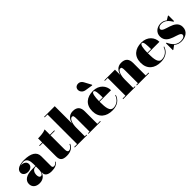

<svg xmlns="http://www.w3.org/2000/svg" viewBox="268 -2031 3322 3322"><g transform="rotate(-45 1929.0 -370.0)"><path d="M255 -255C113 -255 31 -202.5 31 -113.5C31 -37.5 87 10 173.5 10C252.5 10 310 -31.5 332 -107V-80C332 -21 387 10 469 10C547 10 610.5 -13.5 631.5 -63.5L622 -68C604 -33.5 573 -23.5 557.5 -23.5C532.5 -23.5 522 -40 522 -61.5V-304.5C522 -410.5 431.5 -468 264 -468C173 -468 66 -443 66 -356C66 -305 110 -271 170.5 -271C228 -271 277.5 -303 277.5 -358C277.5 -412 229 -441 170.5 -441C165 -441 159 -440.5 153.5 -440C181.5 -450 211.5 -454 234 -454C314 -454 332 -376.5 332 -304.5V-255ZM275.5 -63C246.5 -63 233 -91.5 233 -136.5C233 -181 258 -243.5 321 -243.5H332V-180.5C332 -99 305.5 -63 275.5 -63Z M1029 -102 1016.5 -106.5C994.5 -52.5 957 -31.5 929.5 -31.5C902.5 -31.5 891.5 -56 891.5 -106V-446.5H998.5V-460H891.5V-590C841.5 -565 761.5 -560 701.5 -560V-460H628.5V-446.5H701.5V-121C701.5 -36 730.5 7 842.5 7C943.5 7 1005 -38 1029 -102Z M1039.5 -13.5V0H1339.5V-13.5H1299.5V-222.5C1299.5 -317.5 1331 -410.5 1378.5 -410.5C1406.5 -410.5 1414.5 -400 1414.5 -316V-13.5H1374.5V0H1674.5V-13.5H1604.5V-319.5C1604.5 -406.5 1569.5 -470 1460 -470C1363 -470 1318.5 -403.5 1299.5 -329V-750H1039.5V-736.5H1109.5V-13.5Z M1870 -569 2012.5 -546.5 2018.5 -555.5 1947.5 -688C1908 -761 1822 -749.5 1795 -710.5C1762 -662.5 1790.5 -581.5 1870 -569ZM2185.5 -143H2172.5C2147.5 -65 2080.5 -10.5 1997.5 -10.5C1918.5 -10.5 1903 -106 1903 -250C1903 -252.5 1903 -255 1903 -257H2184.5C2184.5 -366 2101.5 -470 1952.5 -470C1801.5 -470 1697.5 -390 1697.5 -230C1697.5 -70 1804.5 10 1955.5 10C2086.5 10 2159.5 -56 2185.5 -143ZM1952.5 -456.5C1991.5 -456.5 1992.5 -365.5 1993.5 -270.5H1903C1904.5 -375 1916 -456.5 1952.5 -456.5Z M2223 -13.5V0H2523V-13.5H2483V-222.5C2483 -317.5 2514.5 -410.5 2562 -410.5C2590 -410.5 2598 -400 2598 -316V-13.5H2558V0H2858V-13.5H2788V-319.5C2788 -406.5 2753 -470 2643.5 -470C2546.5 -470 2502 -403.5 2483 -329V-460H2223V-446.5H2293V-13.5Z M3369 -143H3356C3331 -65 3264 -10.5 3181 -10.5C3102 -10.5 3086.5 -106 3086.5 -250C3086.5 -252.5 3086.5 -255 3086.5 -257H3368C3368 -366 3285 -470 3136 -470C2985 -470 2881 -390 2881 -230C2881 -70 2988 10 3139 10C3270 10 3343 -56 3369 -143ZM3136 -456.5C3175 -456.5 3176 -365.5 3177 -270.5H3086.5C3088 -375 3099.5 -456.5 3136 -456.5Z M3441.5 10 3510.5 -40C3546.5 -7.5 3590.5 10 3645.5 10C3732.5 10 3837 -33 3837 -152C3837 -350 3531 -312.5 3531 -402.5C3531 -430 3561 -454.5 3609 -454.5C3702 -454.5 3747 -390.5 3787 -330H3800.5V-470H3788.5L3720 -429C3690.5 -453 3654.5 -469 3608.5 -469C3514 -469 3438.5 -409 3438.5 -315C3438.5 -109 3739.5 -147 3739.5 -60C3739.5 -29.5 3705.5 -4 3642.5 -4C3551 -4 3491.5 -55.5 3443.5 -160H3430V10Z"/></g></svg>

Font: Bodoni* 16pt Fatface
Style: Regular
Weight: 900
Version: Version 2.3